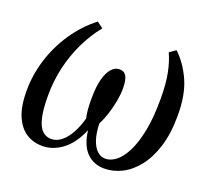

<svg xmlns="http://www.w3.org/2000/svg" viewBox="-129 -907 1159 1075"><g transform="rotate(20 450.5 -369.0)"><path d="M222 11Q170.5 11 128.2 -15.2Q86 -41.5 60.8 -99.2Q35.5 -157 35.5 -250Q35.5 -344.5 64.2 -437Q93 -529.5 147.2 -610.2Q201.5 -691 278 -750.5L314.5 -723Q264.5 -661 229.5 -587.5Q194.5 -514 176 -433Q157.5 -352 157.5 -266Q157.5 -180.5 169.8 -132Q182 -83.5 204.2 -63.2Q226.5 -43 256 -43Q289 -43 317.2 -66Q345.5 -89 367 -128.5Q388.5 -168 402 -217.5Q396 -244 394 -270.8Q392 -297.5 392 -333Q392 -403 404.2 -449Q416.5 -495 437.5 -518Q458.5 -541 485 -541Q512.5 -541 525.5 -518.5Q538.5 -496 538.5 -444.5Q538.5 -410 530.8 -369Q523 -328 510.2 -288.2Q497.5 -248.5 481 -217.5Q482.5 -160.5 495.5 -121.8Q508.5 -83 530 -63Q551.5 -43 580 -43Q611 -43 642.2 -67.2Q673.5 -91.5 699.2 -142.5Q725 -193.5 740.8 -272.8Q756.5 -352 756.5 -461.5Q756.5 -553.5 743.8 -616.5Q731 -679.5 710 -724L747 -750.5Q805 -696 841.8 -614.2Q878.5 -532.5 878.5 -409Q878.5 -301.5 853.8 -222.5Q829 -143.5 787.8 -91.5Q746.5 -39.5 695.5 -14.2Q644.5 11 592 11Q529 11 487 -31Q445 -73 434.5 -160Q398 -73.5 341.8 -31.2Q285.5 11 222 11Z"/></g></svg>

Font: Merriweather 28pt Medium
Style: Italic
Weight: 500
Italic angle: -7.8°
Version: Version 2.101